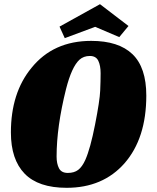

<svg xmlns="http://www.w3.org/2000/svg" viewBox="-20 -876 750 916"><path d="M32 -244Q32 -433 130 -552Q234 -681 415 -681Q546 -681 612 -617.5Q678 -554 678 -420Q678 -216 574 -97Q471 20 298 20Q163 20 97.5 -47.5Q32 -115 32 -244ZM295 -451Q250 -271 250 -129Q250 -95 261.5 -73Q273 -51 303.5 -51Q334 -51 353 -65.5Q372 -80 387 -113Q411 -167 433.5 -281.5Q456 -396 458 -443.5Q460 -491 460 -527Q460 -563 449 -586Q438 -609 408.5 -609Q379 -609 359 -591Q322 -557 295 -451ZM264 -749 457 -856 593 -752 549 -699 434 -748 289 -694Z"/></svg>

Font: Sansita One
Style: Regular
Weight: 400
Designer: Pablo Cosgaya
Foundry: Omnibus-Type
Version: Version 1.001